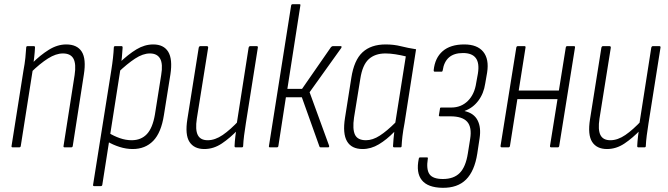

<svg xmlns="http://www.w3.org/2000/svg" viewBox="-20 -703 3189 916"><path d="M289 0Q282 0 283 -6L336 -345Q344 -398 330.5 -423Q317 -448 280 -448Q247 -448 209 -424Q171 -400 127 -357L132 -400Q172 -440 213 -465.5Q254 -491 296 -491Q348 -491 370 -456.5Q392 -422 380 -347L327 -6Q326 0 319 0ZM41 0Q34 0 35 -6L92 -367Q98 -398 101 -427Q104 -456 105 -476Q105 -483 112 -483H142Q147 -483 147 -476Q146 -455 143 -428Q140 -401 137 -382V-375L79 -6Q78 0 71 0Z M613 8Q582 8 550.5 -2Q519 -12 492 -28L499 -69Q523 -54 551.5 -44Q580 -34 608 -34Q653 -34 680.5 -63Q708 -92 719 -156L749 -345Q758 -398 744 -423Q730 -448 695 -448Q662 -448 624.5 -423.5Q587 -399 542 -356L547 -401Q592 -444 631 -467.5Q670 -491 711 -491Q761 -491 782.5 -456Q804 -421 793 -348L762 -154Q749 -70 711 -31Q673 8 613 8ZM430 185Q423 185 424 179L511 -368Q516 -399 519 -426.5Q522 -454 523 -476Q523 -483 530 -483H560Q565 -483 565 -476Q564 -455 561.5 -430Q559 -405 556 -389L555 -376L468 179Q467 185 460 185Z M955 8Q906 8 884 -26Q862 -60 874 -135L928 -475Q930 -483 936 -483H966Q974 -483 973 -475L919 -137Q911 -84 923.5 -59Q936 -34 971 -34Q1006 -34 1042.5 -59Q1079 -84 1121 -129L1116 -85Q1078 -45 1038.5 -18.5Q999 8 955 8ZM1105 0Q1099 0 1099 -6Q1100 -28 1103 -53.5Q1106 -79 1109 -99V-110L1166 -475Q1168 -483 1174 -483H1204Q1212 -483 1210 -475L1153 -115Q1148 -84 1144.5 -56.5Q1141 -29 1140 -6Q1140 0 1133 0Z M1605 -483Q1609 -483 1609.5 -480.5Q1610 -478 1608 -474L1457 -263L1550 -8Q1552 0 1545 0H1510Q1505 0 1504 -4L1420 -239H1344L1308 -6Q1307 0 1300 0H1268Q1262 0 1263 -6L1369 -677Q1370 -683 1377 -683H1408Q1415 -683 1413 -677L1351 -279H1421L1559 -478Q1564 -483 1568 -483Z M1710 8Q1657 8 1635.5 -29Q1614 -66 1626 -141L1656 -331Q1669 -416 1709.5 -453.5Q1750 -491 1820 -491Q1859 -491 1892.5 -482.5Q1926 -474 1965 -468L1910 -116Q1903 -79 1900 -53Q1897 -27 1896 -6Q1896 0 1890 0H1861Q1855 0 1855 -6Q1856 -23 1857.5 -40.5Q1859 -58 1861 -74Q1825 -37 1787.5 -14.5Q1750 8 1710 8ZM1726 -34Q1758 -34 1792 -56Q1826 -78 1866 -118L1916 -434Q1892 -440 1866.5 -444Q1841 -448 1819 -448Q1769 -448 1739 -420.5Q1709 -393 1699 -327L1669 -142Q1661 -87 1673.5 -60.5Q1686 -34 1726 -34Z M2091 193Q2021 192 1992.5 156.5Q1964 121 1978 54Q1979 48 1984 48H2017Q2023 48 2021 54Q2013 105 2029 128Q2045 151 2093 151Q2145 151 2173.5 122Q2202 93 2212 29L2223 -40Q2232 -96 2209 -122Q2186 -148 2129 -148H2078Q2076 -148 2074.5 -150Q2073 -152 2074 -154L2079 -184Q2079 -188 2080.5 -189Q2082 -190 2084 -190H2133Q2180 -190 2212 -221.5Q2244 -253 2252 -308L2260 -352Q2268 -402 2250 -426Q2232 -450 2189 -450Q2146 -450 2122 -429Q2098 -408 2092 -367Q2092 -365 2090.5 -363Q2089 -361 2087 -361H2054Q2049 -361 2049 -368Q2055 -427 2092 -459Q2129 -491 2195 -491Q2257 -491 2285.5 -456Q2314 -421 2304 -357L2295 -305Q2288 -257 2262 -222.5Q2236 -188 2197 -174V-173Q2241 -163 2258.5 -129Q2276 -95 2268 -43L2257 30Q2244 113 2203.5 153.5Q2163 194 2091 193Z M2610 0Q2603 0 2604 -7L2679 -475Q2680 -483 2686 -483H2718Q2725 -483 2723 -475L2648 -7Q2647 0 2641 0ZM2375 0Q2367 0 2368 -7L2443 -475Q2444 -483 2451 -483H2482Q2489 -483 2487 -475L2413 -7Q2412 0 2405 0ZM2442 -230 2447 -271H2655L2648 -230Z M2876 8Q2827 8 2805 -26Q2783 -60 2795 -135L2849 -475Q2851 -483 2857 -483H2887Q2895 -483 2894 -475L2840 -137Q2832 -84 2844.5 -59Q2857 -34 2892 -34Q2927 -34 2963.5 -59Q3000 -84 3042 -129L3037 -85Q2999 -45 2959.5 -18.5Q2920 8 2876 8ZM3026 0Q3020 0 3020 -6Q3021 -28 3024 -53.5Q3027 -79 3030 -99V-110L3087 -475Q3089 -483 3095 -483H3125Q3133 -483 3131 -475L3074 -115Q3069 -84 3065.5 -56.5Q3062 -29 3061 -6Q3061 0 3054 0Z"/></svg>

Font: Sofia Sans Condensed Light
Style: Italic
Weight: 300
Italic angle: -9°
Version: Version 4.100